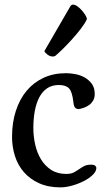

<svg xmlns="http://www.w3.org/2000/svg" viewBox="-20 -793 459 829"><path d="M32 -202Q32 -264 48.5 -314.5Q65 -365 95 -401Q125 -437 168 -457Q211 -477 265 -477Q283 -477 305 -473Q327 -469 345.5 -458.5Q364 -448 376.5 -431Q389 -414 389 -387Q389 -371 382.5 -359.5Q376 -348 366 -340.5Q356 -333 344 -328.5Q332 -324 320 -322Q311 -322 305 -327.5Q299 -333 297 -351Q292 -397 278 -411.5Q264 -426 234 -426Q204 -426 183 -411.5Q162 -397 149 -371.5Q136 -346 130 -312.5Q124 -279 124 -240Q124 -204 132 -168.5Q140 -133 157 -105Q174 -77 201 -59.5Q228 -42 266 -42Q286 -42 298.5 -48.5Q311 -55 321.5 -62.5Q332 -70 343.5 -76Q355 -82 373 -82Q386 -82 391 -77.5Q396 -73 396 -68Q396 -53 380.5 -38Q365 -23 341.5 -11Q318 1 291 8.5Q264 16 241 16Q188 16 148.5 -2Q109 -20 83 -50Q57 -80 44.5 -119.5Q32 -159 32 -202ZM208 -549Q195 -549 183.5 -558.5Q172 -568 172 -572V-573L285 -768Q289 -773 295 -773Q304 -773 314.5 -765.5Q325 -758 334 -747.5Q343 -737 349 -727Q355 -717 355 -712V-710Q347 -692 328.5 -668Q310 -644 289 -621Q268 -598 248.5 -579Q229 -560 219 -552Q215 -549 208 -549Z"/></svg>

Font: Asar
Style: Regular
Weight: 400
Designer: Eben Sorkin
Foundry: Eben Sorkin, Pria Ravichandran
Version: Version 1.003; ttfautohint (v1.3) -l 8 -r 50 -G 0 -x 0 -H 45